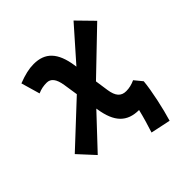

<svg xmlns="http://www.w3.org/2000/svg" viewBox="-189 -674 963 963"><g transform="rotate(-45 293.0 -192.0)"><path d="M89.8 22.9 249.5 -147 250.5 -141.1C266.6 -35.6 312 9.3 396 9.8C386.7 48.8 373 95.7 360.4 133.8L466.3 156.2C485.8 92.3 509.3 -14.6 514.6 -75.7L480.5 -117.2C459 -107.4 439.5 -102.5 417.5 -102.5C382.3 -102.5 362.3 -123.5 355 -173.8L344.7 -244.6L564 -455.1L481 -540L327.6 -366.2L326.2 -376.5C310.5 -482.9 265.1 -527.3 185.1 -527.3C151.9 -527.3 118.7 -519.5 73.2 -502L102.1 -401.9C124 -411.6 143.1 -415 165 -415C193.8 -415 211.9 -393.6 219.7 -343.8L231.4 -267.1L11.7 -62Z"/></g></svg>

Font: Cascadia Mono PL SemiBold
Style: Italic
Weight: 600
Italic angle: -10°
Monospace: yes
Designer: Aaron Bell
Foundry: Saja Typeworks
Version: Version 2404.023